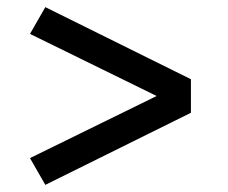

<svg xmlns="http://www.w3.org/2000/svg" viewBox="-20 -609 640 538"><path d="M107 -91 64 -166 419 -340 64 -514 107 -589 515 -387V-293Z"/></svg>

Font: Zed Mono Medium Extended
Style: Regular
Weight: 500
Width: 7
Monospace: yes
Designer: Belleve Invis
Foundry: Belleve Invis
Version: Version 1.0.0; ttfautohint (v1.8.4)